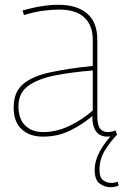

<svg xmlns="http://www.w3.org/2000/svg" viewBox="-20 -560 515 801"><path d="M37 -112Q37 -176 76 -209Q115 -242 188.5 -258Q262 -274 367 -285V-394Q367 -454 332 -487Q297 -520 226 -520Q195 -520 158.5 -515Q122 -510 80 -497L74 -516Q155 -540 225 -540Q300 -540 343 -504Q386 -468 386 -394V-78Q386 -38 397.5 -23.5Q409 -9 430 -9Q445 -9 462 -16L468 1Q457 6 447.5 8Q438 10 429 10Q365 10 365 -76Q330 -45 277 -17.5Q224 10 159 10Q104 10 70.5 -20.5Q37 -51 37 -112ZM57 -117Q57 -64 85 -36.5Q113 -9 160 -9Q216 -9 270 -35Q324 -61 367 -99V-266Q278 -259 208 -245Q138 -231 97.5 -201.5Q57 -172 57 -117ZM441 221Q416 221 395.5 205.5Q375 190 375 149Q375 110 397.5 69.5Q420 29 457 -8L469 1Q439 32 417 68.5Q395 105 395 148Q395 180 410 191.5Q425 203 444 203Q460 203 471 198L475 214Q460 221 441 221Z"/></svg>

Font: Georama Thin
Style: Regular
Weight: 100
Designer: Jean-Baptiste Levee
Foundry: Production Type
Version: Version 1.000